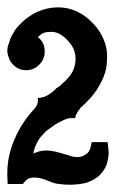

<svg xmlns="http://www.w3.org/2000/svg" viewBox="-20 -508 364 528"><path d="M0 -29.8Q0 -49.8 2.9 -67.9Q8.3 -99.1 20 -125Q30.3 -149.9 45.9 -172.9Q58.1 -190.9 78.1 -212.9Q79.1 -213.9 80.3 -216.6Q81.5 -219.2 82 -220.2Q85 -227.5 84 -238.8Q90.8 -238.3 100.1 -241.2Q109.9 -244.6 120.1 -252Q128.4 -257.8 134.8 -265.1Q142.6 -270 145 -272Q148.9 -274.9 148.9 -275.9Q173.3 -295.9 182.1 -316.9Q189.9 -337.4 187 -356.9Q184.1 -376.5 170.9 -391.1Q159.2 -405.8 145 -414.1Q130.4 -422.4 112.8 -419.9Q97.2 -419.9 84 -405.8Q93.3 -399.4 98.1 -389.2Q103 -379.4 103 -366.2Q103 -345.2 87.9 -330.1Q72.8 -314.9 52.2 -314.9Q41.5 -314.9 32.2 -318.8Q23.9 -322.3 16.1 -330.1Q8.3 -337.9 4.9 -347.2Q0.5 -359.4 0 -366.2Q0 -379.9 4.9 -390.1Q7.8 -401.9 13.2 -411.1Q17.6 -418.5 21 -424.8Q24.9 -429.7 25.9 -431.2Q51.3 -460.9 82 -475.1Q110.4 -487.8 139.2 -487.8Q168 -487.8 191.9 -476.1Q216.3 -464.8 235.8 -443.8Q255.4 -423.8 266.1 -397Q276.9 -370.1 273.9 -338.9Q273.4 -309.6 255.9 -277.8Q239.7 -246.1 206.1 -215.8Q201.2 -212.4 198.2 -207Q193.8 -201.2 190.9 -195.8Q187 -189.5 187 -183.1Q179.7 -183.6 170.9 -183.1Q161.6 -180.7 155.8 -178.2L141.1 -170.9Q130.4 -165.5 118.2 -155.8Q104.5 -146.5 97.2 -137.2Q86.9 -127 81.1 -113.8Q74.2 -101.1 71.8 -85.9Q79.1 -88.9 87.9 -91.8Q97.7 -94.2 107.9 -94.2Q117.7 -94.2 133.8 -90.8Q147 -87.4 168 -81.1Q182.1 -75.2 196.8 -76.2Q208 -77.1 219.2 -85.9Q229.5 -94.2 231.9 -117.2H275.9Q277.8 -103 278.8 -88.9Q278.8 -78.1 276.9 -70.8Q273.9 -51.8 265.1 -40Q257.3 -27.3 245.1 -19Q233.9 -11.2 219.2 -5.9Q198.2 0 170.9 0Q155.8 0 144 -2Q131.8 -2.4 117.2 -8.8Q101.1 -15.6 89.8 -18.1Q76.2 -21 64.9 -19Q53.2 -17.1 43 -2H1Q0 -20.5 0 -29.8Z"/></svg>

Font: Wyoming
Style: Regular
Weight: 400
Designer: Old Hat Creative
Version: Version 2.00 2016